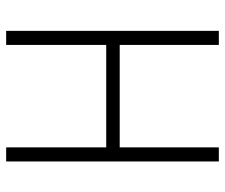

<svg xmlns="http://www.w3.org/2000/svg" viewBox="-74 -660 733 626"><g transform="rotate(-90 293.0 -346.5)"><path d="M460 0H505.9V-693.4H460V-367.2H126V-693.4H80.1V0H126V-323.2H460Z"/></g></svg>

Font: Cascadia Code PL ExtraLight
Style: Regular
Weight: 200
Monospace: yes
Designer: Aaron Bell
Foundry: Saja Typeworks
Version: Version 2404.023